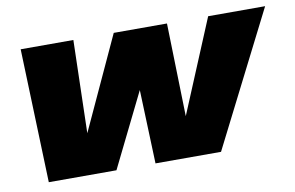

<svg xmlns="http://www.w3.org/2000/svg" viewBox="-59 -603 1086 707"><g transform="rotate(-10 484.0 -250.0)"><path d="M71 0 54 -500H251L242 -153L402 -500H601L610 -152L755 -500H968L715 0H470L460 -276L324 0Z"/></g></svg>

Font: Elaine Sans ExtraBold
Style: Italic
Weight: 800
Italic angle: -13°
Designer: Wei Huang
Foundry: Wei Huang
Version: Version 2.001;December 24, 2019;FontCreator 12.0.0.2547 64-b